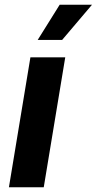

<svg xmlns="http://www.w3.org/2000/svg" viewBox="-20 -787 407 807"><path d="M17.5 0 107.8 -545.9H254.2L163.9 0ZM138.4 -619.1 230.8 -767.1H366.7L241.1 -619.1Z"/></svg>

Font: Inter
Style: Italic
Weight: 400
Italic angle: -9.3988°
Designer: Rasmus Andersson
Foundry: rsms
Version: Version 4.001;git-66647c0bb